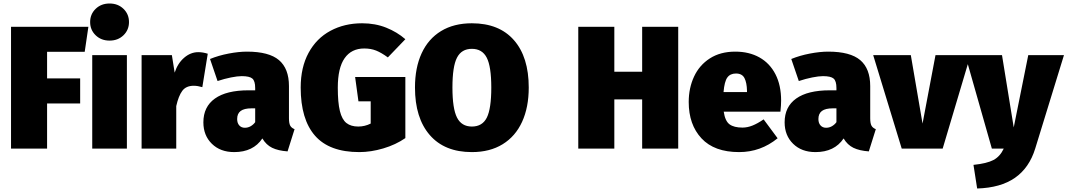

<svg xmlns="http://www.w3.org/2000/svg" viewBox="-20 -849 6099 1097"><path d="M43 -696H485L464 -553H249V-401H438V-258H249V0H43Z M705 0H507V-534H705ZM717 -723Q717 -678 685.5 -647.5Q654 -617 606 -617Q558 -617 526.5 -647.5Q495 -678 495 -723Q495 -768 526.5 -798.5Q558 -829 606 -829Q654 -829 685.5 -798.5Q717 -768 717 -723Z M1167 -542 1136 -351Q1109 -359 1087 -359Q1043 -359 1021.5 -330Q1000 -301 987 -243V0H789V-534H962L978 -434Q995 -487 1032 -519Q1069 -551 1113 -551Q1139 -551 1167 -542Z M1663 -111 1623 16Q1569 12 1535 -4.5Q1501 -21 1479 -58Q1427 20 1318 20Q1239 20 1190.5 -27.5Q1142 -75 1142 -150Q1142 -239 1208 -286Q1274 -333 1400 -333H1438V-346Q1438 -386 1422 -400Q1406 -414 1361 -414Q1337 -414 1299.5 -406.5Q1262 -399 1223 -386L1180 -512Q1229 -532 1286.5 -543Q1344 -554 1391 -554Q1517 -554 1574 -505.5Q1631 -457 1631 -357V-173Q1631 -145 1638 -131.5Q1645 -118 1663 -111ZM1438 -151V-230H1417Q1375 -230 1355 -215Q1335 -200 1335 -169Q1335 -146 1347 -132.5Q1359 -119 1379 -119Q1397 -119 1412.5 -128Q1428 -137 1438 -151Z M2296 -625 2196 -521Q2159 -548 2129 -560Q2099 -572 2061 -572Q1988 -572 1949 -516.5Q1910 -461 1910 -348Q1910 -263 1922 -214.5Q1934 -166 1959.5 -146Q1985 -126 2027 -126Q2064 -126 2098 -143V-270H2028L2009 -409H2296V-60Q2241 -22 2170 -1Q2099 20 2033 20Q1862 20 1780 -73.5Q1698 -167 1698 -349Q1698 -464 1743 -547Q1788 -630 1868 -673Q1948 -716 2049 -716Q2124 -716 2186.5 -691Q2249 -666 2296 -625Z M3001 -349Q3001 -236 2963 -153Q2925 -70 2852 -25Q2779 20 2676 20Q2520 20 2435.5 -77.5Q2351 -175 2351 -349Q2351 -462 2389 -544.5Q2427 -627 2500 -671.5Q2573 -716 2676 -716Q2832 -716 2916.5 -619.5Q3001 -523 3001 -349ZM2565 -349Q2565 -229 2591 -177.5Q2617 -126 2676 -126Q2736 -126 2761.5 -177Q2787 -228 2787 -349Q2787 -469 2761 -519.5Q2735 -570 2676 -570Q2617 -570 2591 -519.5Q2565 -469 2565 -349Z M3649 -281H3490V0H3284V-696H3490V-439H3649V-696H3855V0H3649Z M4439 -211H4115Q4123 -157 4148.5 -138.5Q4174 -120 4222 -120Q4250 -120 4279 -131.5Q4308 -143 4343 -167L4423 -59Q4326 20 4203 20Q4061 20 3988 -58.5Q3915 -137 3915 -266Q3915 -346 3945.5 -411.5Q3976 -477 4036 -515.5Q4096 -554 4181 -554Q4260 -554 4319 -521Q4378 -488 4410.5 -425Q4443 -362 4443 -274Q4443 -249 4439 -211ZM4248 -330Q4247 -377 4233.5 -403Q4220 -429 4185 -429Q4152 -429 4135.5 -406Q4119 -383 4114 -323H4248Z M4984 -111 4944 16Q4890 12 4856 -4.5Q4822 -21 4800 -58Q4748 20 4639 20Q4560 20 4511.5 -27.5Q4463 -75 4463 -150Q4463 -239 4529 -286Q4595 -333 4721 -333H4759V-346Q4759 -386 4743 -400Q4727 -414 4682 -414Q4658 -414 4620.5 -406.5Q4583 -399 4544 -386L4501 -512Q4550 -532 4607.5 -543Q4665 -554 4712 -554Q4838 -554 4895 -505.5Q4952 -457 4952 -357V-173Q4952 -145 4959 -131.5Q4966 -118 4984 -111ZM4759 -151V-230H4738Q4696 -230 4676 -215Q4656 -200 4656 -169Q4656 -146 4668 -132.5Q4680 -119 4700 -119Q4718 -119 4733.5 -128Q4749 -137 4759 -151Z M5366 0H5132L4969 -534H5184L5251 -143L5325 -534H5525Z M5895 -1Q5861 110 5779 167Q5697 224 5563 228L5542 93Q5619 85 5656.5 65Q5694 45 5715 0H5647L5495 -534H5705L5772 -121L5855 -534H6059Z"/></svg>

Font: FiraGO Heavy
Style: Regular
Weight: 900
Designer: bBox Type
Foundry: bBox Type GmbH
Version: Version 1.001